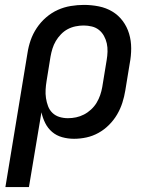

<svg xmlns="http://www.w3.org/2000/svg" viewBox="-20 -558 640 783"><path d="M2 205 92 -341Q96 -368 105 -394Q114 -420 130 -444Q146 -468 168 -487Q190 -506 215.5 -517.5Q241 -529 268.5 -533.5Q296 -538 322 -538Q353 -538 383 -532Q413 -526 438 -511Q463 -496 480.5 -472.5Q498 -449 506.5 -420.5Q515 -392 515 -361Q515 -330 509 -299L491 -189Q487 -164 479 -139Q471 -114 457.5 -91Q444 -68 424.5 -48.5Q405 -29 381.5 -16Q358 -3 332.5 2.5Q307 8 282 8Q257 8 233.5 1.5Q210 -5 192.5 -20Q175 -35 164.5 -56Q154 -77 149 -100L98 205ZM257 -76Q274 -76 290.5 -79.5Q307 -83 322.5 -91Q338 -99 351.5 -111.5Q365 -124 374 -139Q383 -154 388.5 -170Q394 -186 397 -203L415 -313Q418 -330 418.5 -347.5Q419 -365 415.5 -381Q412 -397 404 -411.5Q396 -426 383.5 -436Q371 -446 354.5 -450Q338 -454 321 -454Q305 -454 288 -450.5Q271 -447 256 -439Q241 -431 228.5 -418Q216 -405 207.5 -390.5Q199 -376 194 -360Q189 -344 186 -327L170 -228Q167 -210 166 -192.5Q165 -175 167.5 -158Q170 -141 176 -125Q182 -109 194 -97.5Q206 -86 222.5 -81Q239 -76 257 -76Z"/></svg>

Font: Iosevka Curly Slab MdExObl
Style: Regular
Weight: 500
Width: 7
Italic angle: -9°
Monospace: yes
Designer: Belleve Invis
Foundry: Belleve Invis
Version: Version 11.1.0; ttfautohint (v1.8.3)